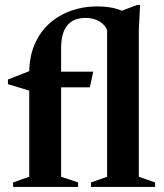

<svg xmlns="http://www.w3.org/2000/svg" viewBox="-20 -742 650 762"><path d="M222.5 -40.5 290 -18V0H32V-18L96 -40.5V-451Q96 -517 117.8 -566.8Q139.5 -616.5 177.2 -649.8Q215 -683 263 -699.8Q311 -716.5 364 -716.5Q399 -716.5 427.2 -710.8Q455.5 -705 480 -691.5L444 -692L524.5 -722.5H536L531 -625V-40.5L595.5 -18V0H341V-18L405 -40.5V-622.5Q397 -644 373.8 -657.5Q350.5 -671 319 -671Q289.5 -671 268 -659Q246.5 -647 234.5 -620.8Q222.5 -594.5 222.5 -551ZM350 -457.5 336.5 -395.5H117L99 -381.5L11.5 -408V-426.5L106 -463.5L157.5 -457.5Z"/></svg>

Font: Newsreader 36pt SemiBold
Style: Regular
Weight: 600
Designer: Hugues Gentile
Foundry: Production Type
Version: Version 1.003